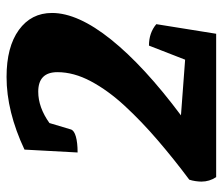

<svg xmlns="http://www.w3.org/2000/svg" viewBox="-68 -628 695 600"><g transform="rotate(-90 280.0 -327.5)"><path d="M27 0Q13 -21 13 -46Q13 -54 14.5 -64.5Q16 -75 19 -84Q82 -131 141.5 -182Q201 -233 249.5 -285.5Q298 -338 326.5 -391.5Q355 -445 355 -496Q355 -556 294 -556Q245 -556 196 -521L176 -454Q173 -444 154 -438.5Q135 -433 104 -433L113 -599Q232 -655 340 -655Q434 -655 487 -616.5Q540 -578 540 -513Q540 -432 457 -328.5Q374 -225 220 -110L394 -97L438 -210Q478 -210 505 -187L475 0Z"/></g></svg>

Font: Petrona Black
Style: Italic
Weight: 900
Italic angle: -9°
Designer: Ringo R. Seeber
Foundry: Ringo R. Seeber
Version: Version 2.001; ttfautohint (v1.8.3)